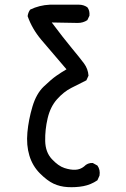

<svg xmlns="http://www.w3.org/2000/svg" viewBox="-20 -799 540 820"><path d="M268 0Q236 -2 209 -14.5Q182 -27 150.5 -58.5Q119 -90 105.5 -134.5Q92 -179 97 -233.5Q102 -288 118.5 -343.5Q135 -399 167 -429.5Q199 -460 219.5 -474.5Q240 -489 264 -503Q195 -583 156 -629.5Q117 -676 98 -730Q100 -746 109 -758Q148 -777 193 -779H317Q337 -779 353 -768Q364 -754 362 -732L353 -713Q335 -701 312 -701L201 -703Q252 -635 286.5 -593.5Q321 -552 338.5 -528.5Q356 -505 358 -476L349 -456Q317 -440 284.5 -423.5Q252 -407 223.5 -375Q195 -343 183.5 -294Q172 -245 173 -197Q174 -149 201.5 -119.5Q229 -90 255 -81.5Q281 -73 302 -74Q323 -75 339 -88Q354 -104 376 -103L396 -92Q409 -74 405 -49L396 -29Q368 -10 336 -4Q304 2 268 0Z"/></svg>

Font: Kosefont JP
Style: Regular
Weight: 400
Designer: Nozomi Seto 瀬戸のぞみ
Version: Version 3.00;June 19, 2020